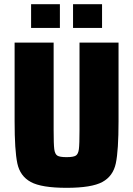

<svg xmlns="http://www.w3.org/2000/svg" viewBox="-20 -892 638 920"><path d="M50 -311V-688H237V-269Q237 -201 240 -177.5Q243 -154 254.5 -146.5Q266 -139 299 -139Q332 -139 343.5 -146.5Q355 -154 358 -177.5Q361 -201 361 -269V-688H548V-311Q548 -171 535 -109.5Q522 -48 470.5 -20Q419 8 299 8Q179 8 127.5 -20Q76 -48 63 -109.5Q50 -171 50 -311ZM129 -758V-872H267V-758ZM330 -758V-872H469V-758Z"/></svg>

Font: Saira Semi Condensed ExtraBold
Style: Regular
Weight: 800
Width: 4
Designer: Hector Gatti with collaboration of the Omnibus-Type team
Foundry: Omnibus-Type
Version: Version 1.001; ttfautohint (v1.8)